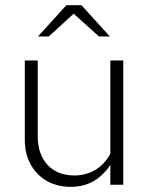

<svg xmlns="http://www.w3.org/2000/svg" viewBox="-20 -715 575 743"><path d="M254 8Q201 8 161 -15Q121 -38 98.5 -79Q76 -120 76 -174V-481H126V-188Q126 -118 164 -77Q202 -36 268 -36Q312 -36 348 -57Q384 -78 407 -120V-481H457V0H407V-77Q380 -36 342 -14Q304 8 254 8ZM363 -574 265 -662 169 -574H127L237 -695H295L405 -574Z"/></svg>

Font: Red Hat Text Light
Style: Regular
Weight: 300
Designer: Pentagram, MCKL
Foundry: Pentagram, MCKL
Version: Version 1.023; ttfautohint (v1.8.3)